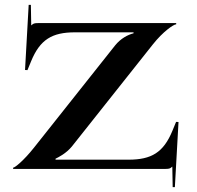

<svg xmlns="http://www.w3.org/2000/svg" viewBox="-20 -695 810 790"><path d="M34 0H661C677 0 681 -2 688 -9H689L690.5 75H699.5L714.5 -193L704.5 -193.5L689.5 -157C652.7 -67.5 603 -38 509 -38H208.5V-42C222.5 -49 252.3 -64 275.5 -92L609.5 -513C650 -564.1 694 -595 705 -595V-600H136.5C120.5 -600 116.5 -598 109.5 -591H108.5L107 -675H98L83 -407L93 -406.5L108 -443C144.8 -532.5 194.5 -562 288.5 -562H529.5V-558C506 -552 476.6 -536.8 453.5 -508L119.5 -87C77.1 -33.6 41 -5 34 -5Z"/></svg>

Font: Prida01
Style: Black
Weight: 900
Designer: gluk
Foundry: gluk
Version: Version 00.072